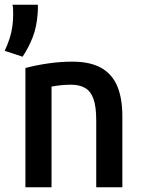

<svg xmlns="http://www.w3.org/2000/svg" viewBox="-24 -796 604 816"><path d="M84 0V-507Q129 -519 181 -526.5Q233 -534 284 -534Q359 -534 406 -507.5Q453 -481 474.5 -429.5Q496 -378 496 -302V0H385V-284Q385 -344 373 -376.5Q361 -409 337 -422.5Q313 -436 278 -436Q258 -436 237 -434Q216 -432 195 -428V0ZM72 -555 -4 -580Q9 -608 17 -633Q25 -658 28.5 -683.5Q32 -709 32 -735Q32 -747 31.5 -758Q31 -769 29 -776H137Q137 -764 137 -756Q137 -748 136 -738Q132 -682 115.5 -639Q99 -596 72 -555Z"/></svg>

Font: Ubuntu Sans Mono Medium
Style: Regular
Weight: 500
Monospace: yes
Designer: Dalton Maag Ltd
Foundry: Dalton Maag Ltd
Version: Version 1.006